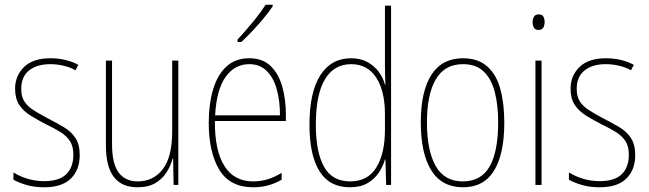

<svg xmlns="http://www.w3.org/2000/svg" viewBox="-20 -784 2751 814"><path d="M318 -126Q318 -64 280.5 -27Q243 10 167 10Q125 10 91.5 0Q58 -10 37 -22V-53Q64 -36 97.5 -26Q131 -16 167 -16Q231 -16 261 -45.5Q291 -75 291 -128Q291 -164 276.5 -186Q262 -208 236.5 -224Q211 -240 177 -256Q140 -275 109.5 -294Q79 -313 61.5 -339.5Q44 -366 44 -408Q44 -463 82 -500Q120 -537 194 -537Q228 -537 258.5 -529.5Q289 -522 312 -509L300 -486Q280 -498 251 -505Q222 -512 193 -512Q137 -512 103.5 -485.5Q70 -459 70 -407Q70 -374 84 -353Q98 -332 123.5 -316Q149 -300 183 -282Q220 -263 250.5 -245Q281 -227 299.5 -199.5Q318 -172 318 -126Z M736 -527V0H716L714 -112H712Q704 -82 686.5 -54Q669 -26 639 -8Q609 10 563 10Q429 10 429 -166V-527H455V-173Q455 -90 483 -52.5Q511 -15 564 -15Q630 -15 670 -66.5Q710 -118 710 -227V-527Z M1037 -537Q1094 -537 1128 -503.5Q1162 -470 1177 -415.5Q1192 -361 1192 -298V-271H891Q890 -147 931 -81Q972 -15 1053 -15Q1085 -15 1113.5 -23.5Q1142 -32 1174 -51V-22Q1148 -7 1118.5 1.5Q1089 10 1053 10Q955 10 910 -64Q865 -138 865 -263Q865 -343 883.5 -405Q902 -467 940 -502Q978 -537 1037 -537ZM1037 -512Q975 -512 936.5 -458Q898 -404 892 -295H1167Q1167 -356 1153.5 -405Q1140 -454 1111 -483Q1082 -512 1037 -512ZM1136 -757Q1120 -733 1097 -705.5Q1074 -678 1049.5 -652Q1025 -626 1003 -606H987V-616Q1021 -653 1051.5 -690Q1082 -727 1106 -764H1136Z M1463 10Q1377 10 1334.5 -58Q1292 -126 1292 -255Q1292 -393 1338 -465Q1384 -537 1469 -537Q1509 -537 1538.5 -520.5Q1568 -504 1586.5 -478.5Q1605 -453 1612 -425H1614Q1613 -448 1612.5 -469Q1612 -490 1612 -511V-760H1638V0H1617L1614 -108H1612Q1604 -79 1586 -52Q1568 -25 1538 -7.5Q1508 10 1463 10ZM1465 -15Q1539 -15 1575.5 -74Q1612 -133 1612 -234V-300Q1612 -398 1575 -455Q1538 -512 1469 -512Q1396 -512 1357.5 -447.5Q1319 -383 1319 -255Q1319 -140 1353.5 -77.5Q1388 -15 1465 -15Z M2118 -264Q2118 -131 2074.5 -60.5Q2031 10 1943 10Q1854 10 1809 -61Q1764 -132 1764 -265Q1764 -397 1809 -467Q1854 -537 1943 -537Q2006 -537 2045 -503Q2084 -469 2101 -407.5Q2118 -346 2118 -264ZM1790 -265Q1790 -146 1827 -80.5Q1864 -15 1942 -15Q2020 -15 2056 -78.5Q2092 -142 2092 -265Q2092 -339 2077.5 -394.5Q2063 -450 2030.5 -481Q1998 -512 1943 -512Q1865 -512 1827.5 -447.5Q1790 -383 1790 -265Z M2264 -723Q2279 -723 2284 -713Q2289 -703 2289 -691Q2289 -676 2283 -666.5Q2277 -657 2263 -657Q2249 -657 2243.5 -667Q2238 -677 2238 -690Q2238 -702 2243.5 -712.5Q2249 -723 2264 -723ZM2276 -527V0H2250V-527Z M2673 -126Q2673 -64 2635.5 -27Q2598 10 2522 10Q2480 10 2446.5 0Q2413 -10 2392 -22V-53Q2419 -36 2452.5 -26Q2486 -16 2522 -16Q2586 -16 2616 -45.5Q2646 -75 2646 -128Q2646 -164 2631.5 -186Q2617 -208 2591.5 -224Q2566 -240 2532 -256Q2495 -275 2464.5 -294Q2434 -313 2416.5 -339.5Q2399 -366 2399 -408Q2399 -463 2437 -500Q2475 -537 2549 -537Q2583 -537 2613.5 -529.5Q2644 -522 2667 -509L2655 -486Q2635 -498 2606 -505Q2577 -512 2548 -512Q2492 -512 2458.5 -485.5Q2425 -459 2425 -407Q2425 -374 2439 -353Q2453 -332 2478.5 -316Q2504 -300 2538 -282Q2575 -263 2605.5 -245Q2636 -227 2654.5 -199.5Q2673 -172 2673 -126Z"/></svg>

Font: Noto Sans Myanmar Condensed Thin
Style: Regular
Weight: 100
Width: 3
Designer: Monotype Design Team
Foundry: Monotype Imaging Inc.
Version: Version 2.107; ttfautohint (v1.8.4.7-5d5b)